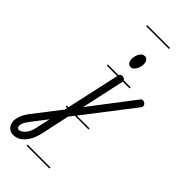

<svg xmlns="http://www.w3.org/2000/svg" viewBox="-376 -586 879 879"><g transform="rotate(45 63.5 -147.0)"><path d="M148 -14H59L40 11L9 155Q3 179 -6.5 196.5Q-16 214 -27.5 225.5Q-39 237 -52 242.5Q-65 248 -77 248Q-99 248 -111 233.5Q-123 219 -123 199Q-123 185 -116.5 168Q-110 151 -96 131L7 -2L9 -14H0V-21H11L68 -280H0V-287H69Q73 -297 84 -297Q94 -297 99 -292Q101 -290 103 -287H148V-280H104Q104 -276 103 -275L58 -69L217 -277Q223 -285 230 -285Q237 -285 243.5 -279.5Q250 -274 250 -266Q250 -260 246 -256L65 -21H148ZM-11 79 -67 152Q-89 180 -89 197Q-89 203 -86 208Q-83 213 -77 213Q-64 213 -48.5 197Q-33 181 -26 148ZM97 -434Q116 -429 116 -404Q116 -396 114 -388Q112 -380 108 -372Q104 -364 97.5 -358Q91 -352 83 -352Q71 -352 65 -361Q59 -370 59 -384Q59 -390 61 -399Q63 -408 67 -415.5Q71 -423 77 -428.5Q83 -434 93 -434ZM148 239H0V232H148ZM148 -535H0V-542H148Z"/></g></svg>

Font: Gruenewald VA 1. Klasse
Style: Regular
Weight: 400
Designer: Peter Wiegel
Foundry: Peter Wiegel, nach dem Schriftentwurf von Dr. H. Gr¸newald
Version: Version 0.007